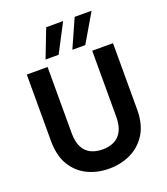

<svg xmlns="http://www.w3.org/2000/svg" viewBox="-166 -1045 1017 1172"><g transform="rotate(-20 342.5 -459.5)"><path d="M340 12Q263 12 200 -19Q137 -50 100 -112Q63 -174 63 -270V-700H198V-269Q198 -217 215 -181.5Q232 -146 265 -129Q298 -112 342 -112Q388 -112 420.5 -129Q453 -146 470.5 -181.5Q488 -217 488 -269V-700H623V-270Q623 -174 584.5 -112Q546 -50 482 -19Q418 12 340 12ZM376 -747 458 -931H568L460 -747ZM202 -747 273 -931H383L287 -747Z"/></g></svg>

Font: DM Sans 24pt
Style: Bold
Weight: 700
Designer: Colophon Foundry, Jonny Pinhorn
Foundry: Colophon Foundry
Version: Version 4.004;gftools[0.9.30]